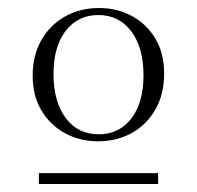

<svg xmlns="http://www.w3.org/2000/svg" viewBox="-20 -735 492 479"><path d="M77 -276V-303H374.5V-276ZM226.5 -400Q277 -400 307.5 -439.2Q338 -478.5 338 -547.5Q338 -616 307.5 -656.8Q277 -697.5 225.5 -697.5Q174.5 -697.5 144 -658.2Q113.5 -619 113.5 -550Q113.5 -481.5 143.8 -440.8Q174 -400 226.5 -400ZM224.5 -382.5Q179.5 -382.5 142.5 -402.5Q105.5 -422.5 83.5 -459.2Q61.5 -496 61.5 -546Q61.5 -597.5 83.5 -635.5Q105.5 -673.5 142.8 -694.2Q180 -715 227 -715Q272.5 -715 309.2 -695Q346 -675 367.8 -638.5Q389.5 -602 389.5 -551.5Q389.5 -500 367.8 -462Q346 -424 308.8 -403.2Q271.5 -382.5 224.5 -382.5Z"/></svg>

Font: Newsreader 60pt Light
Style: Regular
Weight: 300
Designer: Hugues Gentile
Foundry: Production Type
Version: Version 1.003